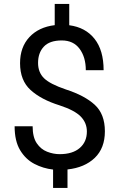

<svg xmlns="http://www.w3.org/2000/svg" viewBox="-20 -846 602 968"><path d="M418 -183.1Q418 -226.6 387.2 -258.3Q356.4 -290 280.3 -314.9Q187.5 -343.8 134.3 -392.1Q81.1 -440.4 81.1 -527.3Q81.1 -608.4 128.2 -658.9Q175.3 -709.5 255.9 -719.2V-826.2H329.1V-718.8Q411.1 -708 456.8 -650.1Q502.4 -592.3 502.4 -492.2H412.6Q412.6 -557.6 381.3 -599.9Q350.1 -642.1 291.5 -642.1Q230 -642.1 200.9 -610.8Q171.9 -579.6 171.9 -528.8Q171.9 -481.4 201.7 -451.9Q231.4 -422.4 312 -395Q406.2 -364.7 457.5 -317.9Q508.8 -271 508.8 -184.1Q508.8 -99.1 457.8 -50Q406.7 -1 320.3 8.3V101.6H247.6V8.8Q197.8 3.4 153.3 -19.8Q108.9 -43 81.3 -89.1Q53.7 -135.3 53.7 -209.5H144.5Q144.5 -154.3 165.3 -123.8Q186 -93.3 217.5 -81.1Q249 -68.8 280.8 -68.8Q346.2 -68.8 382.1 -99.9Q418 -130.9 418 -183.1Z"/></svg>

Font: Vazirmatn RD
Style: Regular
Weight: 400
Designer: Saber Rastikerdar
Foundry: Saber Rastikerdar
Version: Version 32.102